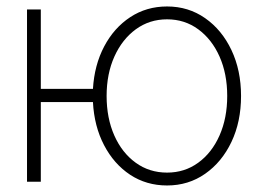

<svg xmlns="http://www.w3.org/2000/svg" viewBox="-20 -565 803 597"><path d="M64 0V-535.6H106.9V-288.6H269Q273.4 -362.8 304 -420.7Q334.5 -478.5 385 -511.7Q435.5 -544.9 499.5 -544.9Q565.9 -544.9 617.9 -508.5Q669.9 -472.2 699.7 -409.2Q729.5 -346.2 729.5 -266.6Q729.5 -186.5 699.7 -123.8Q669.9 -61 617.9 -24.7Q565.9 11.7 499.5 11.7Q435.1 11.7 384.5 -21.7Q334 -55.2 303.5 -113.8Q272.9 -172.4 269 -247.6H106.9V0ZM499.5 -28.3Q554.2 -28.3 596.4 -59.1Q638.7 -89.8 662.6 -143.8Q686.5 -197.8 686.5 -266.6Q686.5 -335.4 662.6 -389.2Q638.7 -442.9 596.4 -473.9Q554.2 -504.9 499.5 -504.9Q444.8 -504.9 402.3 -473.9Q359.9 -442.9 335.7 -389.2Q311.5 -335.4 311.5 -266.6Q311.5 -197.8 335.4 -143.8Q359.4 -89.8 401.9 -59.1Q444.3 -28.3 499.5 -28.3Z"/></svg>

Font: Inter Display Extra Light
Style: Regular
Weight: 200
Designer: Rasmus Andersson
Foundry: rsms
Version: Version 4.000;git-4fc901f